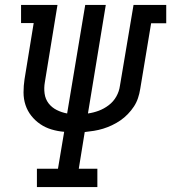

<svg xmlns="http://www.w3.org/2000/svg" viewBox="-20 -755 691 775"><path d="M129 0V-74H214L239 -223Q213 -225 188 -232.5Q163 -240 142.5 -254Q122 -268 106.5 -287.5Q91 -307 83 -331Q75 -355 75 -382Q75 -409 79 -435L116 -662H65V-735H212L161 -423Q157 -400 160 -377.5Q163 -355 176 -338Q189 -321 209 -311Q229 -301 251 -297L324 -735H407L335 -297Q357 -300 378.5 -308Q400 -316 419 -330.5Q438 -345 449.5 -365.5Q461 -386 464 -408L519 -735H651V-661H590L546 -396Q543 -377 537 -359Q531 -341 520.5 -325Q510 -309 496 -294.5Q482 -280 466 -269Q450 -258 432 -249.5Q414 -241 396 -235.5Q378 -230 359.5 -227Q341 -224 322 -222L298 -74H373V0Z"/></svg>

Font: Iosevka Slab Extended Oblique
Style: Regular
Weight: 400
Width: 7
Italic angle: -9°
Monospace: yes
Designer: Belleve Invis
Foundry: Belleve Invis
Version: Version 11.1.0; ttfautohint (v1.8.3)